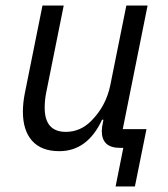

<svg xmlns="http://www.w3.org/2000/svg" viewBox="-20 -536 608 696"><path d="M399 140 427 0H415Q349 0 349 -61Q349 -73 353 -92L355 -102H350Q297 12 195 12Q130 12 96.5 -25.5Q63 -63 63 -131Q63 -163 70 -198L134 -516H211L147 -198Q142 -173 142 -145Q142 -58 219 -58Q272 -58 312 -99Q365 -153 380 -228L438 -516H515L425 -68H511L469 140Z"/></svg>

Font: Aneliza
Style: Italic
Weight: 400
Italic angle: -11.31°
Designer: Mike Abbink, Paul van der Laan, Pieter van Rosmalen
Foundry: Bold Monday
Version: Version 3.0